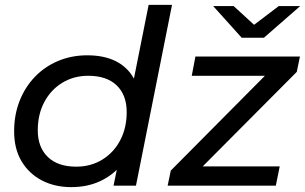

<svg xmlns="http://www.w3.org/2000/svg" viewBox="-20 -762 1252 788"><path d="M272 6Q205 6 152 -21.5Q99 -49 68.5 -100Q38 -151 38 -223Q38 -291 60.5 -348Q83 -405 123.5 -447Q164 -489 219 -512Q274 -535 338 -535Q407 -535 455 -511Q503 -487 529 -440.5Q555 -394 555 -327Q555 -253 536 -192Q517 -131 479.5 -86.5Q442 -42 390 -18Q338 6 272 6ZM293 -78Q353 -78 400 -107Q447 -136 473.5 -186.5Q500 -237 500 -302Q500 -372 459 -411.5Q418 -451 342 -451Q283 -451 236 -422.5Q189 -394 162 -343.5Q135 -293 135 -227Q135 -158 176 -118Q217 -78 293 -78ZM446 0 474 -137 505 -260 519 -386 590 -742H686L538 0ZM668 0 681 -62 1100 -484 1119 -451H767L782 -530H1211L1198 -467L779 -46L759 -79H1128L1112 0ZM972 -607 855 -737H939L1059 -627H979L1124 -737H1212L1063 -607Z"/></svg>

Font: MOST Montserrat Medium
Style: Italic
Weight: 500
Italic angle: -11.3°
Designer: Julieta Ulanovsky
Foundry: Julieta Ulanovsky
Version: Version 8.000;March 11, 2024;FontCreator 15.0.0.2926 64-bit